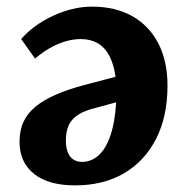

<svg xmlns="http://www.w3.org/2000/svg" viewBox="-20 -546 566 580"><path d="M207 14Q126 14 82.5 -21Q39 -56 39 -117Q39 -152 51 -178Q63 -204 87.5 -224Q112 -244 148.5 -260Q185 -276 234 -289L329 -314Q324 -351 310.5 -377Q297 -403 275 -415.5Q253 -428 224 -428Q201 -428 177.5 -421Q154 -414 131 -401Q108 -388 86 -369L44 -428Q62 -449 86 -466.5Q110 -484 138.5 -497.5Q167 -511 197.5 -518.5Q228 -526 258 -526Q328 -526 379 -497.5Q430 -469 458 -415.5Q486 -362 486 -287Q486 -194 451.5 -126.5Q417 -59 354.5 -22.5Q292 14 207 14ZM228 -57Q255 -57 277 -76Q299 -95 313 -135Q327 -175 331 -237L265 -219Q236 -212 217 -200Q198 -188 188.5 -169.5Q179 -151 179 -121Q179 -101 184.5 -86.5Q190 -72 201 -64.5Q212 -57 228 -57Z"/></svg>

Font: Literata
Style: Bold Italic
Weight: 700
Italic angle: -2°
Designer: Latin by Veronika Burian and Jose Scaglione. Greek by Irene Vlachou. Cyrillic by Vera Evstafieva
Foundry: TypeTogether
Version: Version 3.103;gftools[0.9.29]